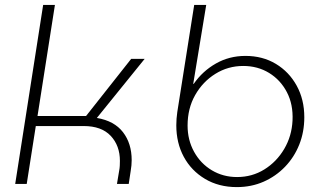

<svg xmlns="http://www.w3.org/2000/svg" viewBox="-20 -750 1318 783"><path d="M42 0 156 -730H204L133 -277H331L515 -510H570L375 -269Q446 -257 481.5 -211Q517 -165 517 -97Q517 -87 516 -75.5Q515 -64 513 -53L505 0H457L466 -54Q468 -64 468.5 -74.5Q469 -85 469 -94Q469 -156 431.5 -196Q394 -236 321 -236H126L89 0Z M946 13Q872 13 816 -20.5Q760 -54 729.5 -110.5Q699 -167 699 -239Q699 -253 700 -266Q701 -279 703 -293L772 -730H821L768 -408H770Q806 -460 860.5 -491Q915 -522 981 -522Q1051 -522 1105 -489.5Q1159 -457 1190 -400.5Q1221 -344 1221 -272Q1221 -212 1200.5 -160.5Q1180 -109 1142.5 -70Q1105 -31 1055 -9Q1005 13 946 13ZM947 -28Q1008 -28 1058 -59Q1108 -90 1139 -142.5Q1170 -195 1173 -259Q1176 -324 1150 -374Q1124 -424 1077.5 -452.5Q1031 -481 972 -481Q910 -481 858.5 -449Q807 -417 776 -362.5Q745 -308 745 -238Q745 -179 771.5 -131Q798 -83 844 -55.5Q890 -28 947 -28Z"/></svg>

Font: MuseoModerno Thin ExtraLight
Style: Italic
Weight: 250
Italic angle: -9°
Version: Version 1.003